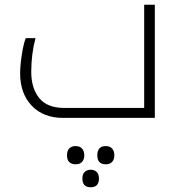

<svg xmlns="http://www.w3.org/2000/svg" viewBox="-20 -498 759 811"><path d="M247 0Q163 0 114 -51.5Q65 -103 65 -189Q65 -209 68 -236Q71 -263 76 -290Q81 -317 89 -337H130Q112 -270 112 -194Q112 -126 145.5 -84Q179 -42 252 -42H589V-478H634V0ZM299 196Q283 196 273 187Q263 178 263 158Q263 138 273 128.5Q283 119 299 119Q317 119 326.5 129.5Q336 140 336 158Q336 175 327 185.5Q318 196 299 196ZM427 196Q391 196 391 158Q391 119 427 119Q444 119 453.5 129.5Q463 140 463 158Q463 175 454 185.5Q445 196 427 196ZM363 293Q328 293 328 256Q328 237 338 228Q348 219 363 219Q379 219 388.5 228.5Q398 238 398 256Q398 293 363 293Z"/></svg>

Font: Noto Kufi Arabic ExtraLight
Style: Regular
Weight: 200
Designer: Monotype Design Team, David Williams, Khaled Hosny
Foundry: Google LLC
Version: Version 2.109; ttfautohint (v1.8.4.7-5d5b)